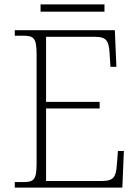

<svg xmlns="http://www.w3.org/2000/svg" viewBox="-20 -851 633 871"><path d="M164 -798H454V-831H164ZM47 0H535L542 -166H515L510 -102C506 -49 496 -30 442 -30H189V-359H432V-389H189V-684H410C464 -684 473 -665 477 -612L481 -548H508L501 -714H47V-689H84C133 -689 146 -679 146 -605V-108C146 -35 133 -25 84 -25H47Z"/></svg>

Font: Noto Serif Georgian ExtraLight
Style: Regular
Weight: 200
Designer: Monotype Design Team, Akaki Razmadze
Foundry: Google LLC
Version: Version 2.003